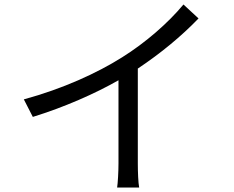

<svg xmlns="http://www.w3.org/2000/svg" viewBox="-20 -803 1040 854"><path d="M86 -361 126 -283C265 -326 402 -386 507 -446V-76C507 -38 504 12 501 31H599C595 11 593 -38 593 -76V-498C695 -566 787 -642 863 -721L796 -783C727 -700 627 -613 523 -548C412 -478 259 -408 86 -361Z"/></svg>

Font: GenYoGothic2 TW R
Style: Regular
Weight: 400
Version: Version 2.100;PS 2.1;hotconv 16.6.51;makeotf.lib2.5.65220 DE